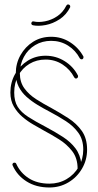

<svg xmlns="http://www.w3.org/2000/svg" viewBox="-20 -827 433 851"><path d="M36 -94Q35 -96 35 -97Q35 -100 37 -103Q39 -106 44 -106Q50 -106 52 -101Q70 -61 107.5 -37Q145 -13 199 -13Q241 -13 275 -33Q309 -53 329 -87.5Q349 -122 349 -164Q349 -208 327.5 -238Q306 -268 272 -290Q238 -312 200 -332Q173 -346 146.5 -362Q120 -378 98 -397.5Q76 -417 63 -442.5Q50 -468 50 -502Q50 -546 71 -583Q92 -620 127 -642Q162 -664 207 -664Q253 -664 291 -639.5Q329 -615 350 -576Q350 -575 350 -573Q350 -570 348 -567Q346 -564 342 -564Q337 -564 334 -568Q315 -604 281.5 -625Q248 -646 207 -646Q167 -646 135.5 -627Q104 -608 86 -575Q68 -542 68 -502Q68 -463 88 -435.5Q108 -408 140 -387.5Q172 -367 208 -348Q246 -327 282.5 -303.5Q319 -280 342.5 -247Q366 -214 366 -164Q366 -118 343.5 -79.5Q321 -41 283 -18.5Q245 4 199 4Q140 4 97.5 -23Q55 -50 36 -94ZM324 -79Q324 -126 300 -157Q276 -188 241.5 -209.5Q207 -231 175 -248Q154 -260 128.5 -274.5Q103 -289 80 -308.5Q57 -328 41.5 -354.5Q26 -381 26 -417Q26 -462 47 -499Q68 -536 103 -558Q138 -580 182 -580Q228 -580 266.5 -556Q305 -532 325 -493Q326 -492 326 -489Q326 -485 323.5 -482Q321 -479 317 -479Q312 -479 309 -484Q291 -519 257.5 -541Q224 -563 182 -563Q142 -563 110.5 -544Q79 -525 61 -492Q43 -459 43 -417Q43 -378 58.5 -353.5Q74 -329 105 -309Q136 -289 184 -264Q225 -242 259 -220Q293 -198 314.5 -169.5Q336 -141 341 -99ZM274 -802Q276 -805 278.5 -806.5Q281 -808 284 -807Q288 -806 290 -803Q292 -800 291 -796Q291 -796 291 -795.5Q291 -795 291 -795Q274 -761 244 -741.5Q214 -722 182 -716Q150 -710 126 -715Q122 -716 120 -719Q118 -722 119 -725Q120 -729 122.5 -731Q125 -733 129 -732Q151 -727 179.5 -732.5Q208 -738 233.5 -755Q259 -772 274 -802Z"/></svg>

Font: Libertine-Super Thin
Style: Regular
Weight: 100
Designer: Bastien Sozeau
Foundry: NBR — Bastien Sozeau
Version: Version 2.003;gftools[0.9.33]